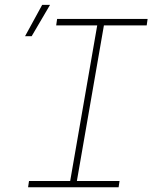

<svg xmlns="http://www.w3.org/2000/svg" viewBox="-20 -791 676 811"><path d="M221.2 -710.9H603.5L599.6 -683.6H418.9L304.7 -26.4H484.9L481 0H98.6L102.5 -26.4H276.4L390.6 -683.6H217.3ZM158.2 -770.5H191.4L113.8 -638.2H85.9Z"/></svg>

Font: Roboto Mono Thin
Style: Italic
Weight: 250
Designer: Google
Version: Version 2.000985; 2015; ttfautohint (v1.3)